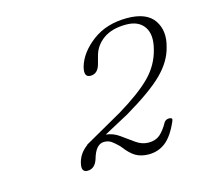

<svg xmlns="http://www.w3.org/2000/svg" viewBox="-62 -776 508 479"><g transform="rotate(-15 192.0 -537.0)"><path d="M98.5 -390Q104.5 -413 125.5 -428L125 -428.5L224.5 -485Q281.5 -519.5 309.5 -548Q337.5 -576.5 347 -614Q357 -651 342.8 -672Q328.5 -693 296 -693Q259.5 -693 237.2 -677Q215 -661 208.5 -635.5L203.5 -617Q197.5 -592.5 178 -592.5Q160 -592.5 167 -619Q177 -653.5 213.2 -680.8Q249.5 -708 302.5 -708Q353 -708 372 -680Q391 -652 379.5 -612Q371 -577.5 340.5 -547Q310 -516.5 241.5 -476L176.5 -441Q195.5 -439 211.2 -427.5Q227 -416 242.5 -405Q258 -394 275 -394Q293 -394 304.2 -403.5Q315.5 -413 327 -433.5Q332.5 -440 341 -439Q349.5 -438.5 345.5 -430Q330 -394.5 311.2 -380Q292.5 -365.5 268 -365.5Q248.5 -365.5 234.5 -373.5Q220.5 -381.5 204.5 -403Q194 -413.5 186.2 -419Q178.5 -424.5 167.5 -424.5Q146 -424.5 136 -388.5Q128.5 -365.5 109.5 -365.5Q92 -365.5 98.5 -390Z"/></g></svg>

Font: Fraunces 9pt Thin
Style: Italic
Weight: 100
Italic angle: -16°
Version: Version 1.000;[b76b70a41]